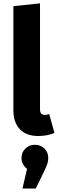

<svg xmlns="http://www.w3.org/2000/svg" viewBox="-20 -778 338 1122"><path d="M203 16.8Q134 16.8 96.1 -22.7Q58.2 -62.2 58.2 -134V-742L213.8 -758.4V-139.6Q213.8 -123 220.4 -114.8Q227 -106.6 241.4 -106.6Q255.6 -106.6 267.6 -111.4L298.2 -1.2Q256.8 16.8 203 16.8ZM184 68Q217.6 68 239.8 90Q262 112 262 145Q262 162.2 256.9 178Q251.8 193.8 238.8 221.8L235.4 228.6L189 323.6H111.4L138 208.8Q105.6 183 105.6 145Q105.6 112.6 128 90.3Q150.4 68 184 68Z"/></svg>

Font: Firava
Style: Regular
Weight: 400
Designer: Carrois Corporate & Edenspiekermann AG
Foundry: Greg Finn Gibson
Version: Version 5.000